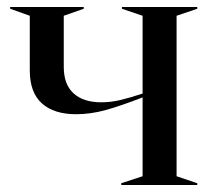

<svg xmlns="http://www.w3.org/2000/svg" viewBox="-20 -528 598 548"><path d="M326 -5 387 -25V-250Q325 -226 282 -214Q239 -202 197 -202Q134 -202 99.5 -233Q65 -264 65 -327V-483L9 -503V-508H219V-503L162 -483V-337Q162 -287 190 -261.5Q218 -236 269 -236Q296 -236 323.5 -242.5Q351 -249 387 -261V-483L328 -503V-508H543V-503L484 -483V-25L543 -5V0H326Z"/></svg>

Font: Nyght Serif
Style: Regular
Weight: 400
Designer: Maksym Kobuzan
Version: Version 0.410;July 4, 2025;FontCreator 15.0.0.2958 64-bit